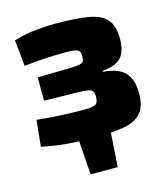

<svg xmlns="http://www.w3.org/2000/svg" viewBox="-103 -591 731 835"><g transform="rotate(-15 263.0 -173.5)"><path d="M335 -5 324 163H202L190 -5ZM222 -510Q313 -510 369.5 -500.5Q426 -491 452 -462Q478 -433 478 -374Q478 -316 452.5 -289.5Q427 -263 369 -258V-254Q438 -249 467.5 -217Q497 -185 497 -124Q497 -64 470.5 -34.5Q444 -5 391 4Q338 13 259 13Q201 13 143 8.5Q85 4 24 -9L36 -127Q93 -121 147.5 -118.5Q202 -116 246 -116Q285 -116 298.5 -123Q312 -130 312 -158Q312 -174 306.5 -182Q301 -190 286.5 -192.5Q272 -195 245 -196L89 -199V-304L244 -307Q267 -308 279 -310.5Q291 -313 295.5 -320.5Q300 -328 300 -342Q300 -359 294.5 -366Q289 -373 275 -375.5Q261 -378 233 -378Q184 -378 136 -375Q88 -372 47 -367L35 -485Q87 -501 138 -505.5Q189 -510 222 -510Z"/></g></svg>

Font: Exo 2 ExtraBold
Style: Regular
Weight: 800
Designer: Natanael Gama
Foundry: Natanael Gama
Version: Version 2.010